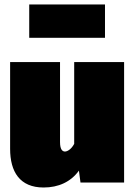

<svg xmlns="http://www.w3.org/2000/svg" viewBox="-20 -812 602 854"><path d="M447 -644V-792H110V-644ZM532 -536H310V-172C296 -146 278 -138 269 -138C259 -138 247 -145 247 -180V-536H25V-150C25 -48 68 22 174 22C240 22 295 -3 331 -53L338 0H532Z"/></svg>

Font: Fira Sans Ultra
Style: Regular
Weight: 950
Designer: Carrois Corporate & Edenspiekermann AG
Foundry: Carrois Corporate GbR & Edenspiekermann AG
Version: Version 4.203;PS 004.203;hotconv 1.0.88;makeotf.lib2.5.64775